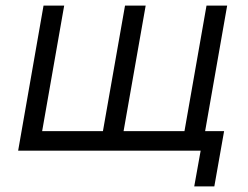

<svg xmlns="http://www.w3.org/2000/svg" viewBox="-20 -540 887 688"><path d="M699 0H45L136 -520H210L131 -70H641L720 -520H794L715 -70H783L748 128H676ZM428 -520H502L420 -54H346Z"/></svg>

Font: Fixel Italic Variable 20240409 Display Thin
Style: Italic
Weight: 100
Italic angle: -10°
Designer: AlfaBravo + MacPaw
Foundry: Kyrylo Tkachov, Marchela Mozhyna, Serhii Makarenko, Maria Weinstein, Zakhar Kryvoshyya
Version: Version 1.211;Glyphs 3.2 (3225)